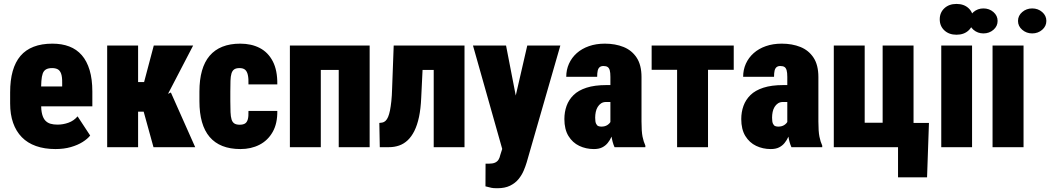

<svg xmlns="http://www.w3.org/2000/svg" viewBox="-20 -765 5459 998"><path d="M268.1 9.8Q211.4 9.8 167.2 -5.9Q123 -21.5 93.3 -52Q63.5 -82.5 48.1 -126.5Q32.7 -170.4 32.7 -227.1V-284.7Q32.7 -348.1 46.1 -395.5Q59.6 -442.9 86.4 -474.4Q113.3 -505.9 154.8 -522Q196.3 -538.1 252.4 -538.1Q301.8 -538.1 340.1 -523.4Q378.4 -508.8 405 -478.3Q431.6 -447.8 445.8 -400.6Q460 -353.5 460 -289.1V-212.4H92.8V-315.4H303.2V-333.5Q303.7 -365.7 297.6 -382.3Q291.5 -398.9 279.8 -405Q268.1 -411.1 251 -411.1Q231 -411.1 219.2 -404.3Q207.5 -397.5 202.1 -382.8Q196.8 -368.2 195.1 -343.8Q193.4 -319.3 193.4 -284.7V-227.1Q193.4 -192.9 199 -171.4Q204.6 -149.9 215.6 -138.2Q226.6 -126.5 242.4 -121.8Q258.3 -117.2 278.8 -117.2Q308.1 -117.2 335.9 -127.2Q363.8 -137.2 383.3 -160.2L448.7 -60.5Q435.5 -43.5 409.7 -27.1Q383.8 -10.7 348.1 -0.5Q312.5 9.8 268.1 9.8Z M697.8 -528.3V0H537.1V-528.3ZM983.9 -528.3 805.2 -184.6H677.2L658.7 -338.4H729L779.3 -528.3ZM777.8 0 718.3 -215.3 868.2 -284.2 994.6 0Z M1226.1 -116.7Q1242.7 -116.7 1252.9 -122.6Q1263.2 -128.4 1267.8 -143.8Q1272.5 -159.2 1271.5 -188.5H1421.4Q1422.4 -123 1397.2 -78.9Q1372.1 -34.7 1328.6 -12.5Q1285.2 9.8 1230 9.8Q1176.3 9.8 1136.2 -6.1Q1096.2 -22 1069.6 -53.2Q1043 -84.5 1029.8 -130.9Q1016.6 -177.2 1016.6 -238.8V-289.1Q1016.6 -350.6 1029.8 -397.2Q1043 -443.8 1069.6 -475.1Q1096.2 -506.3 1136 -522.2Q1175.8 -538.1 1229 -538.1Q1286.6 -538.1 1330.1 -515.6Q1373.5 -493.2 1397.9 -446.3Q1422.4 -399.4 1421.4 -326.2H1271.5Q1272.5 -356.4 1268.3 -375.2Q1264.2 -394 1253.9 -402.6Q1243.7 -411.1 1225.1 -411.1Q1207 -411.1 1197.3 -404.3Q1187.5 -397.5 1183.1 -382.8Q1178.7 -368.2 1178 -345Q1177.2 -321.8 1177.2 -289.1V-238.8Q1177.2 -205.6 1178.2 -182.1Q1179.2 -158.7 1183.6 -144.3Q1188 -129.9 1198 -123.3Q1208 -116.7 1226.1 -116.7Z M1790 -528.3V-401.4H1596.2V-528.3ZM1647.5 -528.3V0H1486.8V-528.3ZM1901.4 -528.3V0H1740.7V-528.3Z M2283.2 -528.3V-401.4H2066.4V-528.3ZM2394.5 -528.3V0H2234.4V-528.3ZM2026.4 -528.3H2182.6L2169.4 -256.3Q2167 -199.7 2158 -157.2Q2148.9 -114.7 2134 -84.7Q2119.1 -54.7 2099.1 -35.9Q2079.1 -17.1 2054.4 -8.5Q2029.8 0 2001.5 0H1954.1L1951.7 -126L1966.8 -127.9Q1976.1 -129.4 1983.9 -136.7Q1991.7 -144 1997.3 -157.2Q2002.9 -170.4 2007.1 -190.9Q2011.2 -211.4 2014.2 -239.3Q2017.1 -267.1 2018.1 -303.2Z M2613.3 -62 2720.7 -528.3H2892.6L2717.8 78.6Q2711.9 98.6 2702.1 121.8Q2692.4 145 2675.3 166Q2658.2 187 2631.3 200.2Q2604.5 213.4 2565.4 213.4Q2543 213.4 2534.2 211.2Q2525.4 209 2503.4 203.6L2503.9 85.9Q2509.3 85.9 2511.7 85.9Q2514.2 85.9 2519.5 85.9Q2540.5 85.9 2552.7 80.6Q2564.9 75.2 2571.3 64.9Q2577.6 54.7 2580.6 40ZM2610.4 -528.3 2682.1 -158.7 2699.2 15.6H2592.3L2438.5 -528.3Z M3152.8 -132.8V-365.2Q3152.8 -387.7 3149.4 -399.7Q3146 -411.6 3138.4 -416.7Q3130.9 -421.9 3116.2 -421.9Q3104.5 -421.9 3097.2 -416Q3089.8 -410.2 3086.9 -397.9Q3084 -385.7 3084 -365.7H2923.3Q2923.3 -402.3 2937.5 -433.8Q2951.7 -465.3 2978 -488.8Q3004.4 -512.2 3041.3 -525.1Q3078.1 -538.1 3124 -538.1Q3178.2 -538.1 3221.2 -520.8Q3264.2 -503.4 3289.3 -465.3Q3314.5 -427.2 3314.5 -364.3V-133.3Q3314.5 -81.5 3319.8 -54.9Q3325.2 -28.3 3334.5 -8.3V0H3174.3Q3163.1 -24.4 3158 -59.8Q3152.8 -95.2 3152.8 -132.8ZM3170.9 -322.8 3171.9 -234.9H3130.4Q3115.2 -234.9 3104.5 -227.8Q3093.8 -220.7 3086.7 -209Q3079.6 -197.3 3076.7 -182.9Q3073.7 -168.5 3073.7 -153.3Q3073.7 -131.8 3078.4 -122.1Q3083 -112.3 3090.1 -109.6Q3097.2 -106.9 3106 -106.9Q3124.5 -106.9 3137 -115Q3149.4 -123 3154.8 -134.3Q3160.2 -145.5 3157.7 -153.3L3174.3 -88.9Q3166 -70.8 3158.2 -53.5Q3150.4 -36.1 3138.7 -21.7Q3127 -7.3 3109.9 1.2Q3092.8 9.8 3066.9 9.8Q3025.9 9.8 2991 -6.8Q2956.1 -23.4 2934.8 -58.1Q2913.6 -92.8 2913.6 -146Q2913.6 -182.6 2925 -214.6Q2936.5 -246.6 2961.4 -271Q2986.3 -295.4 3028.6 -309.1Q3070.8 -322.8 3131.8 -322.8Z M3660.2 -528.3V0H3499.5V-528.3ZM3793.9 -528.3V-402.3H3367.2V-528.3Z M4072.3 -132.8V-365.2Q4072.3 -387.7 4068.8 -399.7Q4065.4 -411.6 4057.9 -416.7Q4050.3 -421.9 4035.6 -421.9Q4023.9 -421.9 4016.6 -416Q4009.3 -410.2 4006.3 -397.9Q4003.4 -385.7 4003.4 -365.7H3842.8Q3842.8 -402.3 3856.9 -433.8Q3871.1 -465.3 3897.5 -488.8Q3923.8 -512.2 3960.7 -525.1Q3997.6 -538.1 4043.5 -538.1Q4097.7 -538.1 4140.6 -520.8Q4183.6 -503.4 4208.7 -465.3Q4233.9 -427.2 4233.9 -364.3V-133.3Q4233.9 -81.5 4239.3 -54.9Q4244.6 -28.3 4253.9 -8.3V0H4093.8Q4082.5 -24.4 4077.4 -59.8Q4072.3 -95.2 4072.3 -132.8ZM4090.3 -322.8 4091.3 -234.9H4049.8Q4034.7 -234.9 4023.9 -227.8Q4013.2 -220.7 4006.1 -209Q3999 -197.3 3996.1 -182.9Q3993.2 -168.5 3993.2 -153.3Q3993.2 -131.8 3997.8 -122.1Q4002.4 -112.3 4009.5 -109.6Q4016.6 -106.9 4025.4 -106.9Q4043.9 -106.9 4056.4 -115Q4068.8 -123 4074.2 -134.3Q4079.6 -145.5 4077.1 -153.3L4093.8 -88.9Q4085.4 -70.8 4077.6 -53.5Q4069.8 -36.1 4058.1 -21.7Q4046.4 -7.3 4029.3 1.2Q4012.2 9.8 3986.3 9.8Q3945.3 9.8 3910.4 -6.8Q3875.5 -23.4 3854.2 -58.1Q3833 -92.8 3833 -146Q3833 -182.6 3844.5 -214.6Q3856 -246.6 3880.9 -271Q3905.8 -295.4 3948 -309.1Q3990.2 -322.8 4051.3 -322.8Z M4314 0V-528.3H4474.6V-127H4567.9V-528.3H4728.5V0ZM4808.6 -126 4798.8 156.7H4647.9V0H4602.1V-126Z M5032.7 -528.3V0H4872.6V-528.3ZM4864.7 -664.6Q4864.7 -699.7 4888.9 -722.2Q4913.1 -744.6 4951.7 -744.6Q4990.7 -744.6 5014.6 -722.2Q5038.6 -699.7 5038.6 -664.6Q5038.6 -629.4 5014.6 -606.9Q4990.7 -584.5 4951.7 -584.5Q4913.1 -584.5 4888.9 -606.9Q4864.7 -629.4 4864.7 -664.6Z M5300.3 -528.3V0H5139.2V-528.3ZM5018.1 -656.2Q5018.1 -683.6 5040 -702.4Q5062 -721.2 5091.8 -721.2Q5122.1 -721.2 5143.8 -702.4Q5165.5 -683.6 5165.5 -656.2Q5165.5 -628.9 5143.8 -610.1Q5122.1 -591.3 5091.8 -591.3Q5062 -591.3 5040 -610.1Q5018.1 -628.9 5018.1 -656.2ZM5271.5 -656.2Q5271.5 -683.6 5293.5 -702.4Q5315.4 -721.2 5345.2 -721.2Q5375.5 -721.2 5397.2 -702.4Q5418.9 -683.6 5418.9 -656.2Q5418.9 -628.9 5397.2 -610.1Q5375.5 -591.3 5345.2 -591.3Q5315.4 -591.3 5293.5 -610.1Q5271.5 -628.9 5271.5 -656.2Z"/></svg>

Font: Roboto Condensed Black
Style: Regular
Weight: 900
Designer: Christian Robertson
Foundry: Google
Version: Version 3.008; 2023